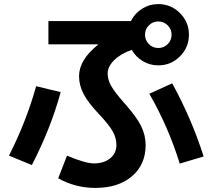

<svg xmlns="http://www.w3.org/2000/svg" viewBox="-20 -850 1040 940"><path d="M711 -391 823 -442Q918 -269 977 -84L860 -49Q804 -230 711 -391ZM157 -428 277 -399Q229 -222 136 -42L24 -88Q109 -256 157 -428ZM755 -530Q714 -530 679.5 -550.5Q645 -571 625 -606Q569 -586 538 -554.5Q507 -523 507 -490Q507 -460 524.5 -429Q542 -398 589 -345Q648 -279 670.5 -233.5Q693 -188 693 -140Q693 -44 626 13Q559 70 447 70Q349 70 265 23L308 -88Q398 -50 440 -50Q489 -50 519.5 -75Q550 -100 550 -140Q550 -174 532 -206.5Q514 -239 463 -293Q411 -348 389 -390.5Q367 -433 367 -477Q367 -557 460 -631L459 -633H217V-747H621Q640 -785 676 -807.5Q712 -830 755 -830Q817 -830 861 -786Q905 -742 905 -680Q905 -618 861 -574Q817 -530 755 -530ZM801 -634Q820 -653 820 -680Q820 -707 801 -726Q782 -745 755 -745Q728 -745 709 -726Q690 -707 690 -680Q690 -653 709 -634Q728 -615 755 -615Q782 -615 801 -634Z"/></svg>

Font: M PLUS 1p
Style: Bold
Weight: 700
Version: Version 1.062